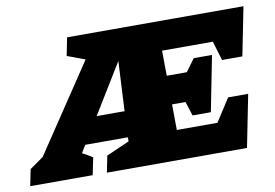

<svg xmlns="http://www.w3.org/2000/svg" viewBox="-143 -645 1066 745"><g transform="rotate(-10 389.5 -272.0)"><path d="M-80 0 -67 -65 -13 -103 217 -447 147 -473 161 -544H856L818 -353H738L715 -429H515L516 -330H595L631 -379H703L660 -161H588L570 -217H517L518 -116H678L736 -206H815L774 0H222L235 -65L326 -105V-121H158L140 -91Q160 -81 180 -68L166 0ZM221 -223H331L341 -419Z"/></g></svg>

Font: Piazzolla SC Black
Style: Italic
Weight: 900
Italic angle: -11.3°
Designer: Juan Pablo del Peral
Foundry: Huerta Tipografica
Version: Version 1.330